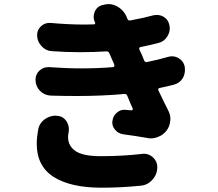

<svg xmlns="http://www.w3.org/2000/svg" viewBox="-20 -834 1040 916"><path d="M162.1 -215.8Q168 -247.1 194.3 -265.6Q217.8 -282.2 245.1 -282.2Q250 -282.2 253.9 -281.2Q281.2 -279.3 296.9 -255.9Q308.6 -238.3 308.6 -216.8Q308.6 -210.9 307.6 -204.1Q304.7 -190.4 304.7 -180.7Q304.7 -137.7 340.3 -113.3Q376 -88.9 460.9 -88.9Q562.5 -88.9 657.2 -99.6Q662.1 -100.6 666 -100.6Q690.4 -100.6 709 -84Q730.5 -64.5 730.5 -37.1Q730.5 -2 707 23.4Q684.6 48.8 652.3 51.8Q557.6 61.5 464.8 61.5Q317.4 61.5 236.3 10.3Q155.3 -41 155.3 -148.4Q155.3 -177.7 162.1 -215.8ZM781.2 -562.5Q791 -565.4 800.8 -565.4Q816.4 -565.4 832 -556.6Q855.5 -543 861.3 -516.6Q862.3 -507.8 862.3 -500Q862.3 -480.5 852.5 -461.9Q836.9 -436.5 808.6 -429.7Q779.3 -421.9 740.2 -414.1Q737.3 -413.1 735.4 -409.7Q733.4 -406.2 735.4 -403.3Q763.7 -343.8 783.2 -305.7Q793 -286.1 793 -265.6Q793 -260.7 792 -256.8Q790 -230.5 773.9 -210Q757.8 -189.5 733.4 -180.7Q716.8 -173.8 700.2 -173.8Q691.4 -173.8 682.6 -175.8Q627 -185.5 567.4 -193.4Q543 -197.3 528.3 -215.8Q515.6 -231.4 515.6 -251Q515.6 -253.9 516.6 -257.8Q519.5 -282.2 538.1 -296.9Q553.7 -310.5 574.2 -310.5Q577.1 -310.5 580.1 -309.6Q594.7 -308.6 607.4 -307.6Q610.4 -307.6 612.3 -310.1Q614.3 -312.5 613.3 -316.4Q603.5 -335.9 586.9 -377.9Q583 -386.7 573.2 -385.7Q467.8 -376 347.7 -376Q286.1 -376 220.7 -377.9Q191.4 -379.9 170.9 -400.4Q149.4 -422.9 149.4 -453.1Q149.4 -478.5 167 -496.1Q185.5 -513.7 210 -513.7Q211.9 -513.7 214.8 -513.7Q293.9 -507.8 368.2 -507.8Q447.3 -507.8 519.5 -513.7Q523.4 -514.6 524.9 -517.6Q526.4 -520.5 525.4 -524.4L523.4 -530.3L501 -581.1Q497.1 -589.8 487.3 -588.9Q424.8 -585 360.4 -585Q295.9 -585 228.5 -589.8Q200.2 -590.8 179.7 -612.3Q157.2 -635.7 157.2 -667Q157.2 -691.4 174.8 -708Q192.4 -724.6 214.8 -724.6Q217.8 -724.6 220.7 -724.6Q307.6 -716.8 384.8 -716.8Q407.2 -716.8 428.7 -717.8Q431.6 -717.8 433.6 -720.7Q435.5 -723.6 433.6 -726.6Q426.8 -740.2 426.8 -753.9Q426.8 -766.6 432.6 -779.3Q444.3 -805.7 472.7 -810.5L480.5 -812.5Q489.3 -814.5 498 -814.5Q522.5 -814.5 544.9 -799.8Q575.2 -780.3 586.9 -746.1Q586.9 -745.1 587.9 -744.1Q590.8 -735.4 600.6 -736.3Q660.2 -747.1 710.9 -760.7Q719.7 -762.7 728.5 -762.7Q745.1 -762.7 760.7 -753.9Q783.2 -740.2 788.1 -713.9Q790 -706.1 790 -699.2Q790 -678.7 778.3 -660.2Q763.7 -635.7 735.4 -628.9Q693.4 -618.2 650.4 -609.4Q646.5 -609.4 645 -606Q643.6 -602.5 644.5 -598.6Q647.5 -592.8 652.8 -581.1Q658.2 -569.3 660.2 -564.5L668 -544.9Q671.9 -536.1 681.6 -538.1Q734.4 -548.8 781.2 -562.5Z"/></svg>

Font: Gen Jyuu GothicX Heavy
Style: Bold
Weight: 900
Designer: [Source Han Sans]
Ryoko NISHIZUKA  (kana & ideographs); Paul D. Hunt (Latin, Greek & Cyrillic); Wenlong ZHANG  (bopomofo
Version: Version 1.002.20150607